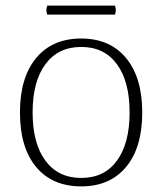

<svg xmlns="http://www.w3.org/2000/svg" viewBox="-20 -651 577 683"><path d="M269 12Q166 12 108.5 -57Q51 -126 51 -251Q51 -375 108.5 -444.5Q166 -514 269 -514Q371 -514 428.5 -444.5Q486 -375 486 -251Q486 -126 428.5 -57Q371 12 269 12ZM269 -18Q351 -18 396 -79.5Q441 -141 441 -251Q441 -361 396 -422.5Q351 -484 269 -484Q187 -484 141.5 -422.5Q96 -361 96 -251Q96 -141 141.5 -79.5Q187 -18 269 -18ZM148 -631H389Q395 -615 389 -599H148Q142 -615 148 -631Z"/></svg>

Font: Arima Thin ExtraLight
Style: Regular
Weight: 250
Version: Version 1.100